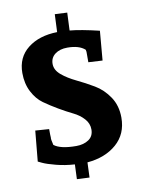

<svg xmlns="http://www.w3.org/2000/svg" viewBox="-93 -823 728 979"><g transform="rotate(-10 271.0 -333.5)"><path d="M342 -148Q342 -179 320 -203.5Q298 -228 265 -244Q232 -260 193.5 -282.5Q155 -305 122 -328.5Q89 -352 67 -394.5Q45 -437 45 -492Q45 -573 103.5 -619Q162 -665 256 -667L260 -759L324 -756L320 -664Q376 -659 472 -636L459 -484L386 -488V-542Q386 -543 384 -553Q354 -580 293 -580Q254 -580 229.5 -561.5Q205 -543 205 -511Q205 -479 235.5 -453.5Q266 -428 310 -407Q354 -386 398 -360Q442 -334 472.5 -288.5Q503 -243 503 -181Q503 -96 444.5 -45Q386 6 293 14L290 92L225 89L228 13Q178 10 132 -2Q86 -14 65 -24L44 -34L59 -192L130 -187Q130 -153 131 -143Q129 -136 137 -104Q170 -78 252 -78Q290 -78 316 -95.5Q342 -113 342 -148Z"/></g></svg>

Font: Andada
Style: Bold
Weight: 700
Designer: Carolina Giovagnoli
Foundry: Carolina Giovagnoli
Version: Version 1.003